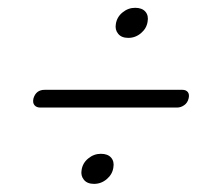

<svg xmlns="http://www.w3.org/2000/svg" viewBox="-20 -588 528 482"><path d="M302.1 -492.9Q285 -492.9 276.7 -503.1Q268.3 -513.3 270.8 -527.5Q273.3 -545.1 287.5 -556.7Q301.7 -568.4 319.2 -568.4Q336.7 -568.4 345.1 -558.6Q353.4 -548.8 350.5 -533.4Q348 -516.7 334 -504.8Q320 -492.9 302.1 -492.9ZM64 -341Q70.5 -362.5 92 -362.5H438Q447 -362.5 451.5 -356.8Q456 -351 453.5 -341Q451 -330 442.5 -324Q434 -318 424.5 -318H81Q71.5 -318 66.5 -324Q61.5 -330 64 -341ZM216.1 -126.4Q199 -126.4 190.7 -136.6Q182.3 -146.8 184.8 -161Q187.3 -178.6 201.5 -190.2Q215.7 -201.9 233.2 -201.9Q250.7 -201.9 259.1 -192.1Q267.4 -182.3 264.5 -166.9Q262 -150.2 248 -138.3Q234 -126.4 216.1 -126.4Z"/></svg>

Font: Fraunces 144pt SuperSoft Light
Style: Italic
Weight: 300
Italic angle: -16°
Version: Version 1.000;[b76b70a41]